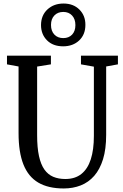

<svg xmlns="http://www.w3.org/2000/svg" viewBox="-20 -1058 697 1086"><path d="M340.5 8Q253 8 196.5 -25.2Q140 -58.5 112.5 -127.8Q85 -197 85 -305V-682L19.5 -694V-743H268V-694L190 -681.5V-293.5Q190 -223 200.5 -175.2Q211 -127.5 231.2 -99Q251.5 -70.5 281.2 -58Q311 -45.5 349.5 -45.5Q404.5 -45.5 440.2 -74Q476 -102.5 493.5 -156.8Q511 -211 511 -289.5V-681L438 -694V-743H647V-694L580.5 -682V-295Q580.5 -215 562.8 -157.5Q545 -100 512.8 -63.2Q480.5 -26.5 436.5 -9.2Q392.5 8 340.5 8ZM337 -796Q279.5 -796 245.8 -830Q212 -864 212 -916.5Q212.5 -971.5 248.5 -1004.8Q284.5 -1038 339.5 -1038Q395 -1038 429.2 -1003.8Q463.5 -969.5 463 -917Q463 -862.5 427.8 -829.2Q392.5 -796 337 -796ZM338 -842.5Q369 -842.5 387.8 -862.2Q406.5 -882 406.5 -916Q406.5 -950 387.8 -970.2Q369 -990.5 338 -990.5Q307 -990.5 287.8 -970.8Q268.5 -951 268.5 -917Q268.5 -882.5 287.5 -862.5Q306.5 -842.5 338 -842.5Z"/></svg>

Font: Merriweather 24pt SemiCondensed
Style: Regular
Weight: 400
Width: 4
Designer: Eben Sorkin
Foundry: Eben Sorkin
Version: Version 2.100